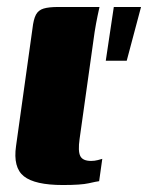

<svg xmlns="http://www.w3.org/2000/svg" viewBox="-20 -525 424 550"><path d="M160 5Q80 5 48.5 -20Q17 -45 26 -107L73 -443Q76 -470 83 -483Q90 -496 105 -500.5Q120 -505 147 -505H265Q264 -501 259.5 -479.5Q255 -458 251 -433L208 -127Q203 -92 210 -78Q217 -64 241 -64Q251 -64 260.5 -66.5Q270 -69 273 -70L264 -6Q256 -5 234 0Q212 5 160 5ZM283 -351 306 -505H384L343 -351Z"/></svg>

Font: Genos ExtraBold
Style: Italic
Weight: 800
Italic angle: -8°
Version: Version 1.010